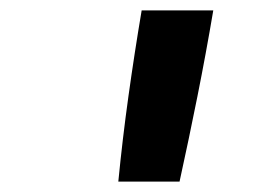

<svg xmlns="http://www.w3.org/2000/svg" viewBox="-20 -792 540 370"><path d="M208 -442Q216 -524 227.5 -606.5Q239 -689 253 -772H391Q377 -689 360.5 -606.5Q344 -524 326 -442Z"/></svg>

Font: Iosevka Extrabold
Style: Italic
Weight: 800
Italic angle: -9°
Monospace: yes
Designer: Belleve Invis
Foundry: Belleve Invis
Version: Version 32.5.0; ttfautohint (v1.8.4)